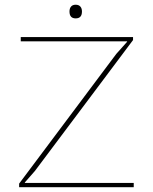

<svg xmlns="http://www.w3.org/2000/svg" viewBox="-20 -784 640 804"><path d="M540 -18.1V0H60.1V-15.1L466.8 -558.1L512.2 -608.9V-610.8H66.9V-628.9H537.1V-616.2L126 -67.9L84 -20V-18.1ZM323.2 -735.8Q323.2 -707 296.9 -707Q271 -707 271 -735.8Q271 -749 277.6 -756.6Q284.2 -764.2 296.9 -764.2Q309.6 -764.2 316.4 -756.6Q323.2 -749 323.2 -735.8Z"/></svg>

Font: Sinkin Sans 100 Thin
Style: Regular
Weight: 100
Designer: Keith Bates
Foundry: K-Type
Version: Sinkin Sans (version 1.0)  by Keith Bates   •   © 2014   www